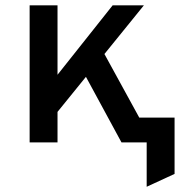

<svg xmlns="http://www.w3.org/2000/svg" viewBox="-20 -531 671 716"><path d="M527 165.5V0H469V-92.5H631V117.5ZM157 -67.5V-205L400 -511H516.5ZM90.5 0V-511H194.5V0ZM433 0 278.5 -285 347 -370.5 550 0Z"/></svg>

Font: Overpass Mono SemiBold
Style: Regular
Weight: 600
Monospace: yes
Designer: Delve Withrington, Dave Bailey
Foundry: Delve Fonts LLC
Version: Version 4.000